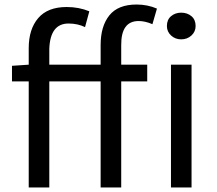

<svg xmlns="http://www.w3.org/2000/svg" viewBox="-20 -829 958 849"><path d="M425 -543V-630Q425 -713 463.5 -761Q502 -809 584 -809Q632 -809 674 -791L654 -722Q622 -736 593 -736Q515 -736 516 -629V-543H631V-469H516V0H425V-469H198V0H107V-469H33V-538L107 -543V-616Q107 -700 149 -749Q191 -798 275 -798Q329 -798 375 -779L356 -709Q324 -725 283 -725Q202 -725 198 -613V-543ZM736 0V-543H827V0ZM781 -773Q808 -773 826.5 -757.5Q845 -742 845 -714Q845 -689 826.5 -672Q808 -655 781 -655Q755 -655 736.5 -672Q718 -689 718 -714Q718 -742 736.5 -757.5Q755 -773 781 -773Z"/></svg>

Font: Noto Sans CJK KR Regular (TTF)
Style: Regular
Weight: 400
Designer: Ryoko NISHIZUKA 西塚涼子 (kana & ideographs); Paul D. Hunt (Latin, Greek & Cyrillic); Wenlong ZHANG 张文龙 (bopomofo); Sandoll 
Foundry: Adobe Systems Incorporated
Version: Version 1.004;PS 1.004;hotconv 1.0.82;makeotf.lib2.5.63406